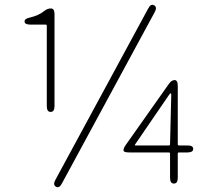

<svg xmlns="http://www.w3.org/2000/svg" viewBox="-20 -761 876 796"><path d="M212 13Q198 5 210 -16L594 -725Q605 -747 619 -739Q633 -731 621 -710L237 -1Q226 21 212 13ZM701 0Q685 0 685 -24V-124Q685 -129 680 -129H516Q492 -129 492 -138Q492 -147 502 -161L680 -413Q691 -429 704 -429Q717 -429 717 -405V-163Q717 -158 722 -158H757Q781 -158 781 -144Q781 -129 757 -129H722Q717 -129 717 -124V-24Q717 0 701 0ZM540 -162Q537 -158 542 -158H680Q685 -158 685 -163L690 -369Q690 -374 687.5 -374Q685 -374 681 -368ZM190 -297Q174 -297 174 -321V-654Q174 -659 169 -659H106Q83 -659 82 -671Q80 -683 103 -688Q141 -697 163 -715Q176 -726 191 -726Q206 -726 206 -702V-321Q206 -297 190 -297Z"/></svg>

Font: Resource Han Rounded JP ExtraLight
Style: Regular
Weight: 250
Designer: Cyano Hao (round all glyphs); Ryoko NISHIZUKA 西塚涼子 (kana, bopomofo & ideographs); Paul D. Hunt (Latin, Greek & Cyrillic)
Foundry: Cyano Hao
Version: 0.990